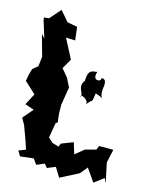

<svg xmlns="http://www.w3.org/2000/svg" viewBox="-87 -806 688 906"><g transform="rotate(10 257.0 -353.0)"><path d="M201 -118 180 -141 199 -213 208 -217 207 -260 210 -303 232 -389 214 -434 184 -477 177 -461 218 -520 177 -619 222 -613 220 -678 172 -691 134 -744 83 -695 58 -694 59 -680 77 -596 62 -617 82 -510 72 -463 46 -445 35 -418 26 -385 77 -329 43 -276 86 -257 39 -211 54 -178C64 -140 75 -104 83 -65L48 -55L61 -29L126 -31L143 -3L182 -16L195 3L236 -10L260 38L353 0L385 -33L423 33L472 2L481 26L469 -72L489 -136L420 -142L410 -123L357 -114L311 -83L299 -139L240 -122L231 -106ZM338 -338C354 -355 348 -330 361 -384C427 -357 379 -351 390 -408C394 -428 404 -459 375 -460C381 -440 328 -437 351 -485C332 -481 302 -497 300 -420C299 -412 304 -391 309 -443C262 -400 307 -379 293 -354C287 -378 346 -338 319 -321Z"/></g></svg>

Font: Asimov Aggro
Style: Condensed
Weight: 500
Designer: Google
Version: Version 2.000980; 2014